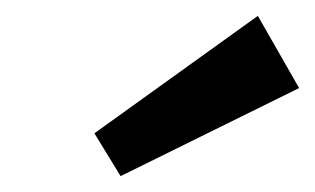

<svg xmlns="http://www.w3.org/2000/svg" viewBox="-20 -752 397 242"><path d="M305 -732 99 -584 132 -530 357 -641Z"/></svg>

Font: Exo 2 Semi Bold
Style: Italic
Weight: 600
Italic angle: -8°
Designer: Natanael Gama
Version: Version 1.001;PS 001.001;hotconv 1.0.88;makeotf.lib2.5.64775